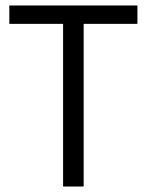

<svg xmlns="http://www.w3.org/2000/svg" viewBox="-20 -680 535 700"><path d="M210 0V-593H14V-660H481V-593H285V0Z"/></svg>

Font: Bricolage Grotesque 96pt Light
Style: Regular
Weight: 300
Designer: Mathieu Triay
Foundry: Atelier Triay
Version: Version 1.001; ttfautohint (v1.8.4.7-5d5b);gftools[0.9.33.de